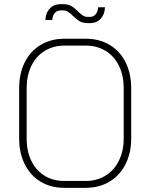

<svg xmlns="http://www.w3.org/2000/svg" viewBox="-20 -894 722 922"><path d="M72 -229V-471Q72 -541 99 -595Q126 -649 175.5 -678.5Q225 -708 290 -708H392Q457 -708 506.5 -678.5Q556 -649 583 -595Q610 -541 610 -471V-229Q610 -159 582.5 -105Q555 -51 505.5 -21.5Q456 8 391 8H289Q224 8 175 -21.5Q126 -51 99 -105Q72 -159 72 -229ZM391 -25Q445 -25 486.5 -50.5Q528 -76 551 -122.5Q574 -169 574 -229V-471Q574 -531 551.5 -577.5Q529 -624 487.5 -649.5Q446 -675 392 -675H290Q236 -675 194.5 -649.5Q153 -624 130.5 -577.5Q108 -531 108 -471V-229Q108 -137 157.5 -81Q207 -25 289 -25ZM330 -818Q315 -832 305.5 -838Q296 -844 283 -844H270Q254 -844 243 -831.5Q232 -819 231 -798H198Q199 -832 219 -853Q239 -874 270 -874H283Q307 -874 322.5 -865Q338 -856 355 -839Q368 -826 378 -819.5Q388 -813 401 -813H414Q429 -813 439.5 -825.5Q450 -838 451 -859H484Q483 -825 463.5 -804Q444 -783 414 -783H401Q378 -783 362.5 -792Q347 -801 330 -818Z"/></svg>

Font: Bai Jamjuree ExtraLight
Style: Regular
Weight: 275
Designer: Katatrad Aksorn Co.,Ltd.
Foundry: Cadson Demak Co.,Ltd.
Version: Version 1.000; ttfautohint (v1.6)